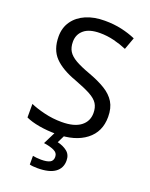

<svg xmlns="http://www.w3.org/2000/svg" viewBox="-174 -814 897 1145"><g transform="rotate(20 274.5 -242.0)"><path d="M502 -191Q502 -96 433 -43Q364 10 247 10Q187 10 136 1Q85 -8 51 -24V-110Q87 -94 140.5 -81Q194 -68 251 -68Q330 -68 371 -99Q412 -130 412 -183Q412 -218 397 -242Q382 -266 345 -286Q308 -306 244 -330Q152 -363 106 -411Q60 -459 60 -542Q60 -598 89 -639Q118 -680 169 -702Q220 -724 288 -724Q346 -724 395 -713Q444 -702 485 -684L457 -607Q420 -623 376 -634Q332 -645 286 -645Q219 -645 185 -616.5Q151 -588 151 -541Q151 -505 166 -481Q181 -457 215 -437.5Q249 -418 307 -397Q370 -374 413.5 -347.5Q457 -321 479.5 -284Q502 -247 502 -191ZM358 139Q358 187 321 213.5Q284 240 210 240Q178 240 160 235V180Q169 182 184 183.5Q199 185 213 185Q249 185 268 175.5Q287 166 287 141Q287 115 260.5 103Q234 91 196 86L239 0H297L271 53Q307 61 332.5 81Q358 101 358 139Z"/></g></svg>

Font: Noto Sans
Style: Regular
Weight: 400
Designer: Monotype Design Team
Foundry: Monotype Imaging Inc.
Version: Version 1.902